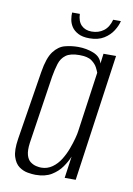

<svg xmlns="http://www.w3.org/2000/svg" viewBox="-76 -679 509 737"><g transform="rotate(10 178.5 -311.0)"><path d="M114 8Q102 8 84 5Q66 2 50 -9.5Q34 -21 26 -46Q18 -71 25 -116L68 -385Q77 -441 96 -466Q115 -491 140 -497.5Q165 -504 191 -504Q223 -504 251 -493Q279 -482 286 -456L291 -495H340L270 0H227L239 -85Q231 -65 216 -43.5Q201 -22 176.5 -7Q152 8 114 8ZM131 -23Q155 -23 174 -36.5Q193 -50 206 -71Q219 -92 227.5 -115Q236 -138 241 -157Q246 -176 247 -185L280 -419Q278 -425 271.5 -438Q265 -451 249.5 -462.5Q234 -474 201 -474Q166 -474 148.5 -461Q131 -448 124 -425.5Q117 -403 112 -374L72 -109Q68 -79 73 -61.5Q78 -44 89 -36Q100 -28 111.5 -25.5Q123 -23 131 -23ZM227 -544Q200 -544 183 -553Q166 -562 157.5 -575Q149 -588 146.5 -603Q144 -618 145 -630H175Q176 -601 191 -586Q206 -571 231 -571Q258 -571 277.5 -585.5Q297 -600 305 -630H335Q331 -612 318.5 -592Q306 -572 283.5 -558Q261 -544 227 -544Z"/></g></svg>

Font: Alumni Sans Thin Light
Style: Italic
Weight: 300
Italic angle: -8°
Version: Version 1.016